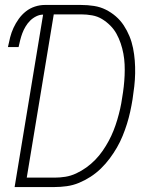

<svg xmlns="http://www.w3.org/2000/svg" viewBox="-20 -755 640 775"><path d="M39 0 154 -696Q140 -696 126 -689Q112 -682 101.5 -671.5Q91 -661 83 -647.5Q75 -634 70 -620.5Q65 -607 61.5 -593Q58 -579 55 -565H12Q16 -585 21 -604.5Q26 -624 34.5 -642.5Q43 -661 55.5 -678.5Q68 -696 84.5 -709Q101 -722 121 -728.5Q141 -735 161 -735H307Q334 -735 359.5 -731Q385 -727 407 -716Q429 -705 447.5 -689Q466 -673 479.5 -652.5Q493 -632 502.5 -609Q512 -586 517 -561Q522 -536 524 -510.5Q526 -485 525.5 -459Q525 -433 522 -406.5Q519 -380 515 -354Q511 -329 505.5 -304Q500 -279 492.5 -255Q485 -231 475 -206.5Q465 -182 452 -159.5Q439 -137 423 -115.5Q407 -94 387.5 -75Q368 -56 345.5 -41.5Q323 -27 299 -17Q275 -7 249.5 -3.5Q224 0 200 0ZM88 -38H200Q222 -38 244 -41.5Q266 -45 287.5 -55Q309 -65 328.5 -79Q348 -93 364.5 -110Q381 -127 394.5 -146.5Q408 -166 419 -186.5Q430 -207 438.5 -228.5Q447 -250 453.5 -272Q460 -294 465 -316Q470 -338 473 -360Q477 -383 479.5 -405.5Q482 -428 483 -450.5Q484 -473 483 -495Q482 -517 478 -538.5Q474 -560 467 -580.5Q460 -601 450 -619Q440 -637 425 -652Q410 -667 392 -678Q374 -689 352 -693Q330 -697 307 -697H197Z"/></svg>

Font: Iosevka SS04 XLt Ex
Style: Italic
Weight: 200
Width: 7
Italic angle: -9°
Monospace: yes
Designer: Belleve Invis
Foundry: Belleve Invis
Version: Version 19.0.0; ttfautohint (v1.8.4)